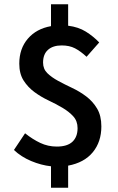

<svg xmlns="http://www.w3.org/2000/svg" viewBox="-20 -766 553 896"><path d="M218 110V10Q172 5 125.5 -14.5Q79 -34 45 -66L97 -144Q132 -116 168 -99Q204 -82 245 -82Q294 -82 318 -104.5Q342 -127 342 -168Q342 -201 322 -223Q302 -245 271.5 -263Q241 -281 206 -297.5Q171 -314 140.5 -336.5Q110 -359 90 -390.5Q70 -422 70 -469Q70 -539 110 -585.5Q150 -632 218 -644V-746H298V-646Q346 -640 380.5 -618.5Q415 -597 443 -568L384 -501Q356 -527 330 -540.5Q304 -554 268 -554Q227 -554 204 -533.5Q181 -513 181 -474Q181 -444 201 -424.5Q221 -405 251.5 -388.5Q282 -372 317 -355.5Q352 -339 382.5 -316Q413 -293 433 -259.5Q453 -226 453 -176Q453 -104 413 -55.5Q373 -7 298 7V110Z"/></svg>

Font: TT Toshiba Sans Medium
Style: Regular
Weight: 500
Designer: Paul D. Hunt
Foundry: Toshiba Corporation
Version: Version 2.020;PS 2.000;hotconv 1.0.86;makeotf.lib2.5.63406